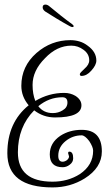

<svg xmlns="http://www.w3.org/2000/svg" viewBox="-20 -730 464 837"><path d="M209 87Q12 87 12 -62Q12 -196 105 -271Q73 -309 73 -356Q73 -441 139 -499Q203 -555 287 -555Q307 -555 326 -549.5Q345 -544 362 -531Q400 -504 400 -466Q400 -446 378 -422Q358 -399 335 -399Q328 -399 328 -407Q328 -412 348 -430Q369 -448 369 -467Q369 -495 344 -513Q320 -531 291 -531Q228 -531 176 -476Q122 -422 122 -360Q122 -320 134 -290Q193 -325 260 -325Q287 -325 309 -312Q335 -295 335 -271Q335 -218 220 -218Q169 -218 129 -249Q58 -177 58 -66Q58 62 209 62Q276 62 328 29Q386 -10 386 -73Q386 -89 369 -115Q350 -140 336 -140Q297 -140 266 -115Q234 -89 234 -51Q234 -25 253 -25Q262 -25 272 -32Q281 -40 281 -48Q281 -49 279 -55Q277 -61 277 -62Q277 -69 282 -69Q299 -69 299 -40Q299 -23 284 -12Q270 -1 253 -1Q197 -1 197 -57Q197 -107 243 -138Q283 -164 336 -164Q424 -164 424 -70Q424 1 349 48Q286 87 209 87ZM210 -237Q234 -237 253 -249Q274 -261 274 -283Q274 -306 252 -306Q194 -306 147 -267Q170 -237 210 -237ZM296 -612Q291 -612 284 -616Q253 -633 223.5 -651Q194 -669 177 -680Q166 -688 166 -698Q166 -710 178 -710Q187 -710 196 -702Q215 -686 244 -663Q273 -640 294 -625Q301 -620 301 -616Q301 -612 296 -612Z"/></svg>

Font: Ole
Style: Regular
Weight: 400
Designer: Robert E. Leuschke
Foundry: Robert E. Leuschke
Version: Version 1.010; ttfautohint (v1.8.3)